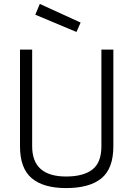

<svg xmlns="http://www.w3.org/2000/svg" viewBox="-20 -950 681 979"><path d="M144 -204Q144 -50 317 -50Q405 -50 451 -85.5Q497 -121 497 -204V-697H558V-204Q558 -91 497.5 -41Q437 9 317 9Q201 9 141.5 -41.5Q82 -92 82 -204V-697H144ZM183 -930 391 -835 370 -787 160 -875Z"/></svg>

Font: TypoPRO Titillium Text
Style: 250 wt
Weight: 300
Designer: Accademia di Belle Arti di Urbino and others
Foundry: Accademia di Belle Arti di Urbino and others.
Version: Version 25.000